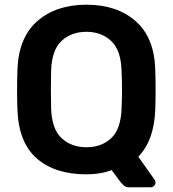

<svg xmlns="http://www.w3.org/2000/svg" viewBox="-20 -730 735 815"><path d="M527 65Q513 65 504.5 56.5Q496 48 491 42L454 -8Q407 10 347 10Q213 10 136 -57.5Q59 -125 54 -264Q51 -348 54 -435Q59 -571 138.5 -640.5Q218 -710 347 -710Q476 -710 555.5 -640.5Q635 -571 639 -435Q642 -348 639 -264Q634 -133 567 -65L637 34Q638 35 639 38Q640 41 640 44Q640 53 634 59Q628 65 620 65ZM347 -105Q411 -105 452 -143.5Q493 -182 496 -269Q498 -313 498 -350.5Q498 -388 496 -431Q493 -518 451.5 -556.5Q410 -595 347 -595Q283 -595 241.5 -556.5Q200 -518 197 -431Q196 -388 196 -350.5Q196 -313 197 -269Q200 -182 241.5 -143.5Q283 -105 347 -105Z"/></svg>

Font: Rubik Medium
Style: Regular
Weight: 500
Designer: Hubert and Fischer
Foundry: Hubert and Fischer
Version: Version 2.300; ttfautohint (v1.8.4.7-5d5b);gftools[0.9.30]